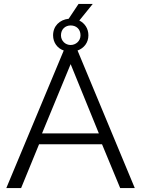

<svg xmlns="http://www.w3.org/2000/svg" viewBox="-20 -953 716 973"><path d="M373 -697C406 -709 428 -737 428 -774C428 -808 410 -835 382 -849L450 -933H378L328 -858C282 -853 249 -821 249 -774C249 -737 271 -708 303 -697L12 0H87L178 -222H497L589 0H663ZM289 -774C289 -806 312 -824 338 -824C366 -824 388 -806 388 -774C388 -745 364 -725 338 -725C311 -725 289 -746 289 -774ZM193 -277 338 -628 481 -277Z"/></svg>

Font: FIGSv2-sans-serif
Style: Regular
Weight: 400
Designer: Matt McInerney, Pablo Impallari, Rodrigo Fuenzalida,Mirko Velimirovic
Foundry: Matt McInerney, Pablo Impallari, Rodrigo Fuenzalida
Version: Version 4.021;hotconv 1.0.109;makeotfexe 2.5.65596